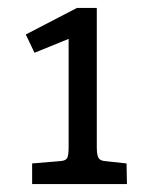

<svg xmlns="http://www.w3.org/2000/svg" viewBox="-20 -774 360 484"><path d="M153 -403V-676L67 -641L45 -687L174 -754H224V-403Q224 -384 228 -376.5Q232 -369 244 -368L299 -362L300 -310H61V-362L133 -368Q146 -369 149.5 -376Q153 -383 153 -403Z"/></svg>

Font: Enriqueta
Style: Regular
Weight: 400
Designer: Viviana Monsalve, Gustavo Ibarra
Foundry: 72Puntos
Version: Version 2.000